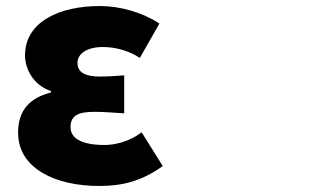

<svg xmlns="http://www.w3.org/2000/svg" viewBox="-20 -563 1040 637"><path d="M309 54C380 54 446 41 520 -12L450 -124C408 -92 359 -82 327 -82C253 -82 214 -103 214 -141C214 -179 238 -192 293 -192C324 -192 359 -189 392 -187V-313C366 -311 335 -309 311 -309C263 -309 237 -323 237 -354C237 -386 270 -407 321 -407C363 -407 407 -395 444 -371L509 -485C452 -522 379 -543 311 -543C181 -543 63 -493 63 -379C63 -334 91 -280 149 -261V-256C81 -239 40 -199 40 -123C40 -5 162 54 309 54Z"/></svg>

Font: コーポレート・ロゴ ver3 Bold
Style: Regular
Weight: 700
Designer: [KANA_main] LOGOTYPE.JP [Source Han Sans] Ryoko NISHIZUKA 西塚涼子 (kana, bopomofo & ideographs); Paul D. Hunt (Latin, Greek
Version: Version 12.001;FEAKit 1.0